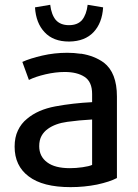

<svg xmlns="http://www.w3.org/2000/svg" viewBox="-20 -770 575 801"><path d="M467.8 -27.3Q467.8 -112.3 467.8 -367.2Q467.8 -466.8 413.1 -508.8Q374 -537.1 319.3 -545.9Q319.3 -545.9 318.4 -545.9Q318.4 -545.9 317.4 -545.9Q317.4 -545.9 316.4 -545.9Q316.4 -545.9 315.4 -545.9Q315.4 -545.9 314.5 -545.9Q289.1 -549.8 260.7 -549.8Q207 -549.8 156.2 -538.1Q105.5 -526.4 73.2 -511.7Q82 -487.3 100.6 -436.5Q127.9 -450.2 169.9 -460Q211.9 -469.7 250 -469.7Q301.8 -469.7 333 -449.2Q364.3 -428.7 364.3 -377.9Q364.3 -366.2 364.3 -343.8Q284.2 -339.8 210.9 -326.2Q137.7 -312.5 92.8 -274.4Q68.4 -254.9 54.7 -225.6Q41 -197.3 41 -158.2Q41 -78.1 99.6 -34.2Q158.2 10.7 274.4 10.7Q331.1 10.7 384.8 0Q438.5 -11.7 467.8 -27.3ZM364.3 -82Q351.6 -76.2 324.2 -72.3Q296.9 -68.4 271.5 -68.4Q209 -68.4 176.8 -92.8Q143.6 -117.2 143.6 -160.2Q143.6 -185.5 153.3 -203.1Q163.1 -220.7 179.7 -232.4Q210.9 -254.9 260.7 -261.7Q310.5 -268.6 364.3 -271.5Q364.3 -208 364.3 -82ZM410.2 -739.3Q393.6 -742.2 345.7 -750Q340.8 -709 322.3 -686.5Q303.7 -665 267.6 -665Q232.4 -665 212.9 -686.5Q194.3 -709 189.5 -750Q168 -746.1 126 -739.3Q129.9 -673.8 166 -635.7Q202.1 -596.7 267.6 -596.7Q268.6 -596.7 269.5 -596.7Q334 -597.7 370.1 -635.7Q406.2 -673.8 410.2 -739.3Z"/></svg>

Font: DaxlinePro-Medium
Style: Medium
Weight: 400
Designer: Hans Reichel
Version: Version 7.502; 2006